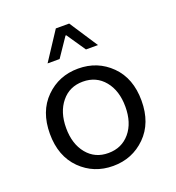

<svg xmlns="http://www.w3.org/2000/svg" viewBox="-133 -827 866 945"><g transform="rotate(-20 300.0 -354.5)"><path d="M168 -573.2 265.1 -721.2H335L432.1 -573.2H369.1L301.8 -671.9H297.9L231 -573.2ZM299.8 -56.2Q369.6 -56.2 412.6 -107.4Q455.1 -158.2 455.1 -242.2Q455.1 -326.2 412.6 -377.9Q370.1 -429.7 299.8 -429.7Q229.5 -429.7 187.5 -377.9Q145 -326.2 145 -242.7Q145 -159.2 187.5 -107.4Q230 -55.7 299.8 -56.2ZM299.8 -498Q401.4 -498 470.7 -429.2Q540 -360.4 540 -243.2Q540 -126 470.2 -57.1Q400.4 11.7 299.8 11.7Q199.2 11.7 129.9 -56.6Q60.1 -126 60.1 -243.2Q60.1 -360.4 129.4 -429.2Q198.7 -498 299.8 -498Z"/></g></svg>

Font: SourceCodePro-Regular
Style: Regular
Weight: 400
Monospace: yes
Designer: Paul D. Hunt
Foundry: Adobe Systems Incorporated
Version: Version 1.009;PS 1.000;hotconv 1.0.70;makeotf.lib2.5.5900